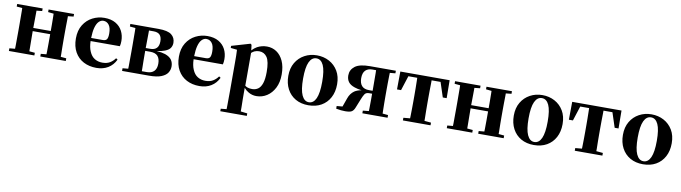

<svg xmlns="http://www.w3.org/2000/svg" viewBox="-36 -1250 7794 2197"><g transform="rotate(10 3861.0 -152.0)"><path d="M34 0V-31L99 -37Q99 -51 100 -69Q100 -111 100.5 -157Q101 -203 101 -238V-308Q101 -343 100.5 -389Q100 -435 100 -478Q99 -495 99 -510L34 -516V-546H330V-516L265 -509Q265 -495 265 -477Q264 -434 264 -386Q263 -344 263 -308H466Q466 -344 466 -386Q465 -434 465 -477Q464 -495 464 -509L399 -516V-546H695V-516L630 -509Q630 -495 630 -478Q629 -435 628.5 -389Q628 -343 628 -308V-238Q628 -203 628.5 -157Q629 -111 630 -69Q630 -51 630 -37L695 -31V0H399V-31L464 -37Q464 -52 465 -70Q465 -114 466 -168Q466 -220 466 -271H263Q263 -220 264 -168Q264 -114 265 -70Q265 -52 265 -37L330 -31V0Z M1052 17Q968 17 903 -17Q838 -51 801 -116.5Q764 -182 764 -275Q764 -368 804 -432.5Q844 -497 908.5 -530Q973 -563 1046 -563Q1124 -563 1176.5 -532.5Q1229 -502 1255.5 -450.5Q1282 -399 1282 -335Q1282 -301 1275 -274H935Q937 -202 958 -155Q980 -102 1019.5 -78Q1059 -54 1109 -54Q1162 -54 1197 -75Q1232 -96 1257 -131L1276 -118Q1245 -53 1187.5 -18Q1130 17 1052 17ZM935 -310H1070Q1105 -310 1117.5 -329.5Q1130 -349 1130 -395Q1130 -462 1105 -495Q1080 -528 1039 -528Q1011 -528 987 -504Q963 -480 949 -428Q937 -382 935 -310Z M1349 0V-31L1414 -37Q1414 -51 1415 -69Q1415 -111 1415.5 -157Q1416 -203 1416 -238V-308Q1416 -343 1415.5 -389Q1415 -435 1415 -478Q1414 -495 1414 -510L1349 -516V-546H1676Q1784 -546 1828 -511.5Q1872 -477 1872 -417Q1872 -386 1855.5 -359.5Q1839 -333 1793 -315Q1758 -301 1700 -293Q1761 -288 1801 -275Q1854 -256 1876 -224Q1898 -192 1898 -148Q1898 -109 1877 -75.5Q1856 -42 1804.5 -21Q1753 0 1661 0ZM1572 -36H1629Q1685 -36 1714 -66Q1743 -96 1743 -153Q1743 -212 1715.5 -242Q1688 -272 1627 -272H1570V-238Q1570 -203 1570.5 -157Q1571 -111 1572 -69Q1572 -51 1572 -36ZM1570 -305H1622Q1722 -305 1722 -408Q1722 -458 1699 -483.5Q1676 -509 1625 -509H1572Q1572 -495 1572 -478Q1571 -434 1571 -385Q1570 -343 1570 -305Z M2249 17Q2165 17 2100 -17Q2035 -51 1998 -116.5Q1961 -182 1961 -275Q1961 -368 2001 -432.5Q2041 -497 2105.5 -530Q2170 -563 2243 -563Q2321 -563 2373.5 -532.5Q2426 -502 2452.5 -450.5Q2479 -399 2479 -335Q2479 -301 2472 -274H2132Q2134 -202 2155 -155Q2177 -102 2216.5 -78Q2256 -54 2306 -54Q2359 -54 2394 -75Q2429 -96 2454 -131L2473 -118Q2442 -53 2384.5 -18Q2327 17 2249 17ZM2132 -310H2267Q2302 -310 2314.5 -329.5Q2327 -349 2327 -395Q2327 -462 2302 -495Q2277 -528 2236 -528Q2208 -528 2184 -504Q2160 -480 2146 -428Q2134 -382 2132 -310Z M2536 259V230L2603 223Q2603 196 2604 168Q2604 124 2604.5 83Q2605 42 2605 7V-320Q2605 -369 2604.5 -400Q2604 -431 2602 -467L2528 -475V-499L2743 -562L2756 -552L2764 -488Q2790 -517 2822 -535Q2874 -563 2935 -563Q2997 -563 3046.5 -530Q3096 -497 3125.5 -433Q3155 -369 3155 -276Q3155 -185 3121.5 -119.5Q3088 -54 3033 -18.5Q2978 17 2911 17Q2861 17 2819 -8Q2790 -24 2765 -53V6Q2765 41 2765.5 82.5Q2766 124 2767 168Q2767 195 2767 221L2844 230V259ZM2767 -78Q2782 -67 2796 -62Q2819 -54 2850 -54Q2889 -54 2918.5 -74.5Q2948 -95 2964.5 -143.5Q2981 -192 2981 -275Q2981 -397 2948 -445.5Q2915 -494 2856 -494Q2828 -494 2802 -483Q2786 -476 2767 -459Z M3515 17Q3429 17 3365.5 -19.5Q3302 -56 3267 -122Q3232 -188 3232 -276Q3232 -365 3270 -429Q3308 -493 3372.5 -528Q3437 -563 3515 -563Q3594 -563 3658.5 -528.5Q3723 -494 3761 -430Q3799 -366 3799 -276Q3799 -187 3763.5 -121Q3728 -55 3664.5 -19Q3601 17 3515 17ZM3515 -18Q3569 -18 3597.5 -81Q3626 -144 3626 -274Q3626 -405 3597.5 -466.5Q3569 -528 3515 -528Q3462 -528 3433 -466.5Q3404 -405 3404 -274Q3404 -144 3433 -81Q3462 -18 3515 -18Z M4132 -546H4434V-516L4370 -510Q4369 -495 4369 -478Q4368 -435 4367.5 -389Q4367 -343 4367 -308V-238Q4367 -203 4367.5 -157Q4368 -111 4369 -69Q4369 -51 4370 -37L4434 -31V0H4141V-31L4210 -38Q4210 -52 4211 -69Q4211 -112 4212 -162Q4212 -203 4212 -240H4178Q4141 -240 4126 -217Q4111 -194 4096 -156L4055 -54Q4042 -19 4020.5 -4Q3999 11 3943 11Q3919 11 3893.5 8.5Q3868 6 3837 0V-31L3904 -37L3940 -138Q3960 -196 4005 -228Q4036 -249 4086 -258Q4038 -264 4004 -276Q3953 -293 3930 -323.5Q3907 -354 3907 -400Q3907 -465 3960 -505.5Q4013 -546 4132 -546ZM4210 -513H4165Q4116 -513 4087 -484.5Q4058 -456 4058 -394Q4058 -336 4085.5 -305Q4113 -274 4170 -274H4212V-308Q4212 -343 4211.5 -389Q4211 -435 4211 -478Q4210 -497 4210 -513Z M4484 -338 4486 -546H5059L5061 -338H5016L4960 -509H4856Q4856 -495 4856 -478Q4855 -435 4854.5 -389Q4854 -343 4854 -308V-238Q4854 -203 4854.5 -157Q4855 -111 4856 -69Q4856 -52 4856 -38L4933 -31V0H4612V-31L4689 -38Q4690 -52 4690 -69Q4691 -111 4691.5 -157Q4692 -203 4692 -238V-308Q4692 -343 4691.5 -389Q4691 -435 4690 -478Q4690 -495 4689 -509H4586L4531 -338Z M5122 0V-31L5187 -37Q5187 -51 5188 -69Q5188 -111 5188.5 -157Q5189 -203 5189 -238V-308Q5189 -343 5188.5 -389Q5188 -435 5188 -478Q5187 -495 5187 -510L5122 -516V-546H5418V-516L5353 -509Q5353 -495 5353 -477Q5352 -434 5352 -386Q5351 -344 5351 -308H5554Q5554 -344 5554 -386Q5553 -434 5553 -477Q5552 -495 5552 -509L5487 -516V-546H5783V-516L5718 -509Q5718 -495 5718 -478Q5717 -435 5716.5 -389Q5716 -343 5716 -308V-238Q5716 -203 5716.5 -157Q5717 -111 5718 -69Q5718 -51 5718 -37L5783 -31V0H5487V-31L5552 -37Q5552 -52 5553 -70Q5553 -114 5554 -168Q5554 -220 5554 -271H5351Q5351 -220 5352 -168Q5352 -114 5353 -70Q5353 -52 5353 -37L5418 -31V0Z M6135 17Q6049 17 5985.5 -19.5Q5922 -56 5887 -122Q5852 -188 5852 -276Q5852 -365 5890 -429Q5928 -493 5992.5 -528Q6057 -563 6135 -563Q6214 -563 6278.5 -528.5Q6343 -494 6381 -430Q6419 -366 6419 -276Q6419 -187 6383.5 -121Q6348 -55 6284.5 -19Q6221 17 6135 17ZM6135 -18Q6189 -18 6217.5 -81Q6246 -144 6246 -274Q6246 -405 6217.5 -466.5Q6189 -528 6135 -528Q6082 -528 6053 -466.5Q6024 -405 6024 -274Q6024 -144 6053 -81Q6082 -18 6135 -18Z M6481 -338 6483 -546H7056L7058 -338H7013L6957 -509H6853Q6853 -495 6853 -478Q6852 -435 6851.5 -389Q6851 -343 6851 -308V-238Q6851 -203 6851.5 -157Q6852 -111 6853 -69Q6853 -52 6853 -38L6930 -31V0H6609V-31L6686 -38Q6687 -52 6687 -69Q6688 -111 6688.5 -157Q6689 -203 6689 -238V-308Q6689 -343 6688.5 -389Q6688 -435 6687 -478Q6687 -495 6686 -509H6583L6528 -338Z M7403 17Q7317 17 7253.5 -19.5Q7190 -56 7155 -122Q7120 -188 7120 -276Q7120 -365 7158 -429Q7196 -493 7260.5 -528Q7325 -563 7403 -563Q7482 -563 7546.5 -528.5Q7611 -494 7649 -430Q7687 -366 7687 -276Q7687 -187 7651.5 -121Q7616 -55 7552.5 -19Q7489 17 7403 17ZM7403 -18Q7457 -18 7485.5 -81Q7514 -144 7514 -274Q7514 -405 7485.5 -466.5Q7457 -528 7403 -528Q7350 -528 7321 -466.5Q7292 -405 7292 -274Q7292 -144 7321 -81Q7350 -18 7403 -18Z"/></g></svg>

Font: Early Summer Mincho Heavy
Style: Regular
Weight: 900
Designer: GuiWonder
Version: Version 1.002